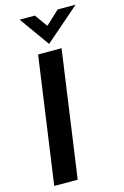

<svg xmlns="http://www.w3.org/2000/svg" viewBox="-134 -961 660 1020"><g transform="rotate(-15 195.5 -450.5)"><path d="M32 0 130 -697H259L161 0ZM201 -736 83 -901H167L217 -831L292 -901H391Z"/></g></svg>

Font: Hanken Grotesk
Style: Bold Italic
Weight: 700
Italic angle: -8°
Designer: Alfredo Marco Pradil
Foundry: Hanken Design Co.
Version: Version 3.013